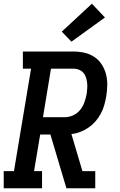

<svg xmlns="http://www.w3.org/2000/svg" viewBox="-27 -1012 647 1032"><path d="M-7 0V-92H48L140 -643H96V-735H368Q398 -735 427 -728.5Q456 -722 480 -706Q504 -690 519.5 -666Q535 -642 542.5 -614Q550 -586 549.5 -555Q549 -524 544 -494Q540 -471 533.5 -447.5Q527 -424 515 -401.5Q503 -379 486.5 -360Q470 -341 449 -326.5Q428 -312 404.5 -303Q381 -294 357 -291L416 -92H485V0H330L244 -289H189L156 -92H199V0ZM204 -382H321Q344 -382 366 -392Q388 -402 403.5 -421Q419 -440 427 -463Q435 -486 439 -508Q441 -523 442 -538.5Q443 -554 441 -569Q439 -584 434.5 -597.5Q430 -611 420.5 -621.5Q411 -632 397 -637.5Q383 -643 368 -643H247ZM357 -788 305 -842 467 -992 537 -918Z"/></svg>

Font: Iosevka Slab SmBdExObl
Style: Regular
Weight: 600
Width: 7
Italic angle: -9°
Monospace: yes
Designer: Belleve Invis
Foundry: Belleve Invis
Version: Version 11.1.0; ttfautohint (v1.8.3)